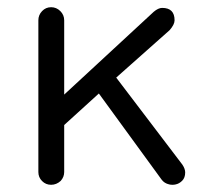

<svg xmlns="http://www.w3.org/2000/svg" viewBox="-20 -514 572 530"><path d="M461.9 -458Q461.9 -492.2 427.7 -492.2Q417 -492.2 404.3 -481.4L157.2 -252.9V-458Q157.2 -472.7 146.5 -483.4Q135.7 -494.1 121.1 -494.1Q106.4 -494.1 96.2 -483.4Q85.9 -472.7 85.9 -458V-39.1Q85.9 -24.4 96.2 -14.2Q106.4 -3.9 121.1 -3.9Q135.7 -3.9 147.5 -14.6Q157.2 -25.4 157.2 -39.1V-168.9L252.9 -255.9L425.8 -18.6Q433.6 -7.8 447.3 -4.9Q451.2 -3.9 456.1 -3.9Q460.9 -3.9 464.8 -4.9Q474.6 -6.8 482.9 -15.1Q491.2 -23.4 491.2 -38.1Q491.2 -47.9 483.4 -59.6L300.8 -299.8L448.2 -430.7Q461.9 -446.3 461.9 -458Z"/></svg>

Font: FakePearl
Style: ExtraLight
Weight: 300
Version: Version 1.2